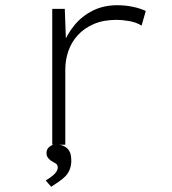

<svg xmlns="http://www.w3.org/2000/svg" viewBox="-20 -554 657 735"><path d="M180 0V-520H228L233 -385L218 -375Q235 -421 264.5 -457Q294 -493 335.5 -513.5Q377 -534 429 -534Q460 -534 488.5 -528Q517 -522 538 -512L522 -456Q501 -469 474 -473.5Q447 -478 427 -478Q376 -478 339 -462Q302 -446 277.5 -419Q253 -392 241.5 -358Q230 -324 230 -289V0ZM176 161 155 137Q171 127 181 119Q191 111 196 103Q201 95 201 88Q201 76 193.5 72Q186 68 180 64Q173 61 165.5 52.5Q158 44 158 32Q158 17 169 8Q180 -1 194 -1Q221 -1 237 13.5Q253 28 253 60Q253 79 247 94.5Q241 110 230 121Q219 132 205 141.5Q191 151 176 161Z"/></svg>

Font: Lexend Peta ExtraLight
Style: Regular
Weight: 250
Version: Version 1.007